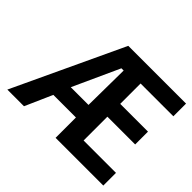

<svg xmlns="http://www.w3.org/2000/svg" viewBox="-139 -825 1027 1027"><g transform="rotate(45 375.0 -311.5)"><path d="M15 0 307 -623H744V-527H496V-373H706V-276H496V-96H741V0H380V-154H209L141 0ZM246 -249H380L383 -512H366Z"/></g></svg>

Font: Inconsolata ExtraExpanded
Style: Bold
Weight: 700
Width: 8
Monospace: yes
Designer: Raph Levien, Cyreal, Brenton Simpson
Foundry: Raph Levien, Cyreal, Google
Version: Version 3.100; ttfautohint (v1.8.4.7-5d5b)